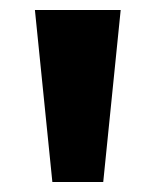

<svg xmlns="http://www.w3.org/2000/svg" viewBox="-20 -740 312 385"><path d="M50 -720H222L187 -375H85Z"/></svg>

Font: Radio Canada
Style: Regular
Weight: 400
Designer: Charles Daoud, Etienne Aubert Bonn, Alexandre Saumier Demers, Jacques Le Bailly
Foundry: Radio-Canada
Version: Version 2.104;gftools[0.9.28.dev5+ged2979d]